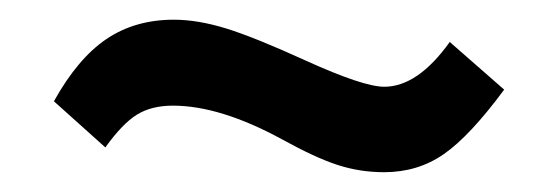

<svg xmlns="http://www.w3.org/2000/svg" viewBox="-20 -344 560 193"><path d="M432.1 -301.8 486.8 -253.9Q452.1 -207 426 -189Q399.9 -170.9 366.2 -170.9Q341.8 -170.9 319.3 -178.2Q296.9 -185.5 263.2 -204.1Q201.2 -237.8 153.8 -237.8Q132.3 -237.8 117.7 -228.8Q103 -219.7 85.9 -195.8L34.2 -242.2Q58.1 -285.2 86.9 -304.7Q115.7 -324.2 154.8 -324.2Q178.7 -324.2 207.3 -315.4Q235.8 -306.6 287.1 -283.2Q345.2 -256.8 366.2 -256.8Q399.9 -256.8 432.1 -301.8Z"/></svg>

Font: Accordance
Style: Bold
Weight: 700
Version: Version 1.2 (build January 31, 2020) Miklal Software Solutio